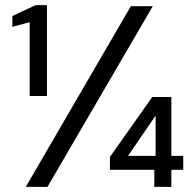

<svg xmlns="http://www.w3.org/2000/svg" viewBox="-20 -724 746 744"><path d="M95 -352V-638L28 -620V-662L118 -704H162V-352ZM80 0 487 -700H572L164 0ZM578 0V-66H406V-116L570 -348H644V-120H690V-66H644V0ZM476 -120H583V-276Z"/></svg>

Font: DM Sans 18pt
Style: Regular
Weight: 400
Designer: Colophon Foundry, Jonny Pinhorn
Foundry: Colophon Foundry
Version: Version 4.004;gftools[0.9.30]